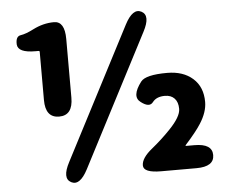

<svg xmlns="http://www.w3.org/2000/svg" viewBox="-54 -826 1081 906"><g transform="rotate(-5 486.5 -372.5)"><path d="M247 14Q207 -7 246 -81L569 -704Q608 -779 648 -758Q688 -737 649 -663L326 -40Q287 35 247 14ZM675 0Q591 0 591 -35Q591 -70 642 -111Q690 -150 730 -192Q785 -249 785 -286Q785 -318 768.5 -335.5Q752 -353 723 -353Q683 -353 664.5 -328.5Q646 -304 607 -334Q567 -363 618 -430Q641 -460 743 -460Q819 -460 864.5 -419.5Q910 -379 910 -308Q910 -260 876 -207Q854 -172 801 -113Q798 -109 803 -109H842Q926 -109 926 -55Q926 0 842 0ZM218 -299Q153 -299 153 -383V-611Q153 -616 148 -616H133Q51 -616 48 -655Q46 -694 70.5 -697.5Q95 -701 132 -720Q181 -745 232 -745Q283 -745 283 -661V-383Q283 -299 218 -299Z"/></g></svg>

Font: Resource Han Rounded TW Heavy
Style: Regular
Weight: 900
Designer: Cyano Hao (round all glyphs); Ryoko NISHIZUKA 西塚涼子 (kana, bopomofo & ideographs); Paul D. Hunt (Latin, Greek & Cyrillic)
Foundry: Cyano Hao
Version: 0.990